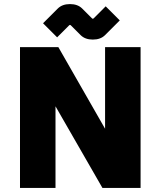

<svg xmlns="http://www.w3.org/2000/svg" viewBox="-20 -921 787 941"><path d="M78 0V-690H266L495 -290V-690H669V0H482L252 -400V0ZM191 -807 263 -879Q285 -901 323 -901Q361 -901 383 -879L430 -832Q433 -829 435 -829Q437 -829 440 -832L498 -890L567 -821L495 -749Q473 -727 435 -727Q397 -727 375 -749L328 -796Q325 -799 323 -799Q321 -799 318 -796L260 -738Z"/></svg>

Font: Oxanium ExtraLight ExtraBold
Style: Regular
Weight: 800
Version: Version 2.000